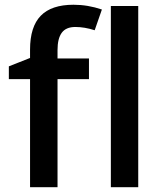

<svg xmlns="http://www.w3.org/2000/svg" viewBox="-20 -785 682 805"><path d="M353 -453.1H221.2V0H106V-453.1H17.1V-506.8L106 -542V-577.1Q106 -672.9 150.9 -719Q195.8 -765.1 288.1 -765.1Q348.6 -765.1 407.2 -745.1L377 -658.2Q334.5 -671.9 295.9 -671.9Q256.8 -671.9 239 -647.7Q221.2 -623.5 221.2 -575.2V-540H353ZM559.6 0H444.8V-759.8H559.6Z"/></svg>

Font: f0_41667          
Style: Regular
Weight: 600
Foundry: Ascender Corporation
Version: Version 1.10